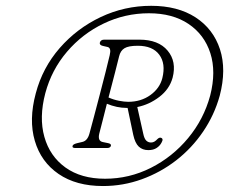

<svg xmlns="http://www.w3.org/2000/svg" viewBox="-20 -766 769 644"><path d="M325.5 -142Q235.5 -142 176.5 -182.5Q117.5 -223 96.8 -293.5Q76 -364 100 -453Q122.5 -538.5 180.2 -604.8Q238 -671 317.8 -708.8Q397.5 -746.5 487 -746.5Q576 -746.5 635.8 -707.8Q695.5 -669 717.8 -600.8Q740 -532.5 717 -445Q699 -380 661.2 -324.5Q623.5 -269 571 -228.2Q518.5 -187.5 455.8 -164.8Q393 -142 325.5 -142ZM332.5 -166.5Q413.5 -166.5 486 -203Q558.5 -239.5 611 -302.8Q663.5 -366 685 -445.5Q705.5 -525.5 685.5 -587.8Q665.5 -650 612.2 -685.8Q559 -721.5 479.5 -721.5Q399.5 -721.5 328 -687.2Q256.5 -653 204.8 -592.5Q153 -532 132 -453.5Q110.5 -372 128.8 -307Q147 -242 199.5 -204.2Q252 -166.5 332.5 -166.5ZM559 -505.5Q548.5 -467 514.5 -441Q480.5 -415 440.5 -407L460.5 -317.5Q464 -300.5 470.8 -294.2Q477.5 -288 486.5 -288Q493 -288 498.2 -291.2Q503.5 -294.5 507.5 -299Q514 -305.5 519.5 -304Q529.5 -301 522 -288Q516.5 -277 505.5 -269.8Q494.5 -262.5 477.5 -262.5Q458 -262.5 445.5 -274.2Q433 -286 427 -313.5L408 -404H405.5Q372 -404 338.5 -418Q331 -388 324.2 -361.5Q317.5 -335 313 -318Q307 -293 325 -289.5L342 -286Q353.5 -284 352 -277Q350 -269.5 339 -269.5H233Q221 -269.5 223.5 -277Q225 -282.5 239.5 -286L256.5 -290Q273.5 -294 280 -318Q286 -340.5 295.5 -375.8Q305 -411 315 -450Q325 -489 334 -523.8Q343 -558.5 348 -581Q354 -605.5 340.5 -608.5L325 -612Q312.5 -615 315 -623.5Q318 -633 329.5 -633H447.5Q511.5 -633 542.2 -596.2Q573 -559.5 559 -505.5ZM379.5 -577Q375.5 -560.5 365.5 -521.5Q355.5 -482.5 344 -439Q361 -431.5 379 -428Q397 -424.5 410 -424.5Q453 -424.5 484.5 -447.2Q516 -470 524.5 -504Q536.5 -552.5 514.2 -582.5Q492 -612.5 442 -612.5Q411 -612.5 397.5 -604.2Q384 -596 379.5 -577Z"/></svg>

Font: Fraunces 9pt Soft Thin
Style: Italic
Weight: 100
Italic angle: -16°
Version: Version 1.000;[b76b70a41]